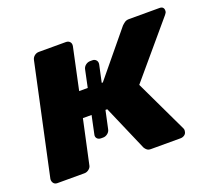

<svg xmlns="http://www.w3.org/2000/svg" viewBox="-94 -645 861 770"><g transform="rotate(-20 336.0 -260.0)"><path d="M29 0Q18 0 12.5 -7.5Q7 -15 8 -25L109 -495Q111 -506 119.5 -513Q128 -520 139 -520H254Q265 -520 271 -513Q277 -506 275 -495L237 -317H338L492 -504Q497 -509 504.5 -514.5Q512 -520 523 -520H654Q664 -520 668.5 -514.5Q673 -509 672 -500Q672 -494 665 -486L472 -258L579 -33Q580 -31 580.5 -28Q581 -25 580 -20Q579 -11 571.5 -5.5Q564 0 554 0H428Q418 0 412 -4.5Q406 -9 402 -16L318 -210H214L174 -25Q173 -15 164 -7.5Q155 0 144 0ZM255 -109Q244 -109 238 -116Q232 -123 235 -134L289 -390Q291 -401 300 -408Q309 -415 320 -415H329Q339 -415 345 -408Q351 -401 349 -390L294 -134Q292 -123 283 -116Q274 -109 264 -109Z"/></g></svg>

Font: Rubik Light
Style: Bold Italic
Weight: 700
Italic angle: -12°
Version: Version 2.104